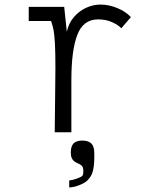

<svg xmlns="http://www.w3.org/2000/svg" viewBox="-20 -580 640 842"><path d="M222 -181 223 -282Q223 -351 220.8 -390.2Q218.5 -429.5 214.8 -448.5Q211 -467.5 204 -488H106V-550H261.5L273 -441Q281.5 -479.5 305 -506.2Q328.5 -533 359.2 -546.5Q390 -560 420 -560Q457.5 -560 494.8 -544.5Q532 -529 554 -505L512 -456Q499.5 -470 472.2 -482.5Q445 -495 410 -495Q345 -495 319 -427Q293 -359 293 -229V0H220Q220 -48 222 -181ZM333 196.5Q340 193.5 342.8 188.5Q345.5 183.5 345.5 172Q345.5 161 343 154Q340.5 147 332.5 142Q328 139 320.5 136Q310.5 131 304.8 126.8Q299 122.5 294.8 113.5Q290.5 104.5 290.5 89Q290.5 61.5 302.5 49Q314.5 36.5 341 36.5Q368 36.5 380.8 49.5Q393.5 62.5 393.5 91V112.5Q393.5 149.5 386 174.5Q380 194.5 364 210.5Q352.5 222.5 326.5 232.5Q313.5 237.5 302 239.8Q290.5 242 283.5 242V211.5Q298.5 209.5 311.8 205Q325 200.5 333 196.5Z"/></svg>

Font: JuliaMono Light
Style: Regular
Weight: 300
Monospace: yes
Designer: cormullion
Foundry: corm
Version: Version 0.054; ttfautohint (v1.8.4)